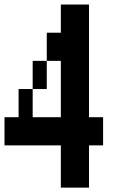

<svg xmlns="http://www.w3.org/2000/svg" viewBox="-20 -817 540 852"><path d="M125 -296.9H250V-546.9H187.5V-421.9H125ZM0 -171.9V-296.9H62.5V-421.9H125V-546.9H187.5V-671.9H250V-796.9H375V-296.9H437.5V-171.9H375V15.6H250V-171.9Z"/></svg>

Font: KH Dot Dougenzaka 16
Style: Regular
Weight: 400
Designer: Original version for X68000 by Keitarou Hiraki (http://hp.vector.co.jp/authors/VA000874/) / TrueType conversion by Homem
Version: Version 1.00.20150527